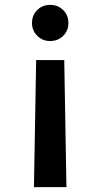

<svg xmlns="http://www.w3.org/2000/svg" viewBox="-20 -564 411 786"><path d="M128 -318H243L252 202H119ZM185 -544Q217 -544 238.5 -523Q260 -502 260 -470Q260 -438 238.5 -417Q217 -396 185 -396Q154 -396 132.5 -417.5Q111 -439 111 -470Q111 -502 132.5 -523Q154 -544 185 -544Z"/></svg>

Font: Evergrow Sans
Style: Bold
Weight: 700
Foundry: 10Web
Version: Version 1.000